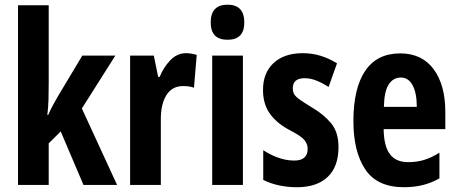

<svg xmlns="http://www.w3.org/2000/svg" viewBox="-20 -782 1936 812"><path d="M186 -759.8V-429.2Q186 -394.5 185.1 -361.3Q184.1 -328.1 180.2 -295.9H184.1Q192.9 -317.4 203.4 -336.2Q213.9 -355 222.2 -370.1L328.1 -546.9H467.8L326.2 -323.2L475.1 0H333L236.8 -226.1L186 -175.8V0H56.2V-759.8Z M767.1 -557.1Q787.6 -557.1 812 -549.8L800.3 -411.1Q781.7 -418 753.9 -418Q708.5 -418 684.3 -380.4Q660.2 -342.8 660.2 -278.8V0H530.3V-546.9H630.4L648.9 -457H655.3Q670.9 -496.1 699.7 -526.6Q728.5 -557.1 767.1 -557.1Z M942.4 -762.2Q1013.2 -762.2 1013.2 -687Q1013.2 -613.8 942.4 -613.8Q871.1 -613.8 871.1 -687Q871.1 -762.2 942.4 -762.2ZM1007.3 -546.9V0H877.4V-546.9Z M1411.6 -160.2Q1411.6 -76.7 1365.5 -33.4Q1319.3 9.8 1236.3 9.8Q1196.8 9.8 1160.9 2.2Q1125 -5.4 1093.3 -21V-147Q1119.6 -128.9 1154.3 -116Q1189 -103 1224.6 -103Q1281.2 -103 1281.2 -152.8Q1281.2 -173.3 1266.6 -190.7Q1252 -208 1199.2 -234.9Q1148.4 -262.7 1120.4 -302.7Q1092.3 -342.8 1092.3 -401.9Q1092.3 -474.1 1137.2 -515.6Q1182.1 -557.1 1260.3 -557.1Q1300.3 -557.1 1335.7 -546.1Q1371.1 -535.2 1405.3 -514.2L1369.6 -414.1Q1346.2 -429.7 1320.3 -440.4Q1294.4 -451.2 1267.6 -451.2Q1218.3 -451.2 1218.3 -408.2Q1218.3 -394 1224.1 -383.8Q1230 -373.5 1247.3 -361.1Q1264.6 -348.6 1298.3 -328.1Q1348.6 -298.8 1380.1 -261Q1411.6 -223.1 1411.6 -160.2Z M1672.4 -556.2Q1764.6 -556.2 1814 -489.3Q1863.3 -422.4 1863.3 -309.1V-235.8H1602.5Q1603.5 -164.1 1628.9 -130.1Q1654.3 -96.2 1706.5 -96.2Q1741.2 -96.2 1772.2 -105.2Q1803.2 -114.3 1838.4 -136.2V-27.8Q1774.4 9.8 1688.5 9.8Q1575.2 9.8 1524.9 -65.4Q1474.6 -140.6 1474.6 -270Q1474.6 -408.2 1524.4 -482.2Q1574.2 -556.2 1672.4 -556.2ZM1675.3 -454.1Q1643.1 -454.1 1624 -425Q1605 -396 1603.5 -330.1H1742.7Q1742.7 -388.2 1725.1 -421.1Q1707.5 -454.1 1675.3 -454.1Z"/></svg>

Font: Open Sans Condensed
Style: Bold
Weight: 700
Width: 3
Designer: Monotype Design Team
Foundry: Monotype Imaging Inc.
Version: Version 3.003; ttfautohint (v1.8.4)